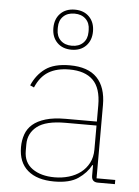

<svg xmlns="http://www.w3.org/2000/svg" viewBox="-55 -814 629 869"><g transform="rotate(5 259.5 -379.5)"><path d="M422 0Q393 0 393 -29V-77H390Q371 -41 332.5 -14.5Q294 12 224 12Q146 12 103.5 -24.5Q61 -61 61 -130Q61 -161 70.5 -188Q80 -215 102 -234Q124 -253 160.5 -264Q197 -275 251 -275H393V-349Q393 -427 356.5 -463Q320 -499 249 -499Q192 -499 154.5 -476.5Q117 -454 96 -404L78 -412Q99 -461 138.5 -489.5Q178 -518 249 -518Q332 -518 373 -475.5Q414 -433 414 -352V-19H499V0ZM224 -7Q258 -7 288.5 -16Q319 -25 342 -42.5Q365 -60 379 -86.5Q393 -113 393 -148V-257H252Q163 -257 123.5 -226Q84 -195 84 -145V-115Q84 -62 123 -34.5Q162 -7 224 -7ZM250 -589Q209 -589 184.5 -614Q160 -639 160 -680Q160 -721 184.5 -746Q209 -771 250 -771Q291 -771 315.5 -746Q340 -721 340 -680Q340 -639 315.5 -614Q291 -589 250 -589ZM250 -607Q282 -607 301 -625.5Q320 -644 320 -675V-685Q320 -716 301 -734.5Q282 -753 250 -753Q218 -753 199 -734.5Q180 -716 180 -685V-675Q180 -644 199 -625.5Q218 -607 250 -607Z"/></g></svg>

Font: IBM Plex Sans Arabic Thin
Style: Regular
Weight: 100
Designer: Mike Abbink, Paul van der Laan, Pieter van Rosmalen, Wael Morcos, Khajak Apelian
Foundry: Bold Monday
Version: Version 1.101